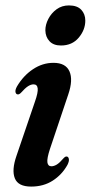

<svg xmlns="http://www.w3.org/2000/svg" viewBox="-20 -680 335 709"><path d="M205 -512Q177.5 -512 162.8 -527.8Q148 -543.5 147.5 -568Q147.5 -589 158.5 -610.2Q169.5 -631.5 189 -645.8Q208.5 -660 234.5 -660Q265 -660 280 -644Q295 -628 295 -604Q295 -570 270.8 -541Q246.5 -512 205 -512ZM164.5 -130Q153 -95 155 -80.5Q157 -66 170 -66Q179 -66 189.5 -72.2Q200 -78.5 215 -96Q221.5 -103 226.5 -102Q232.5 -101.5 234.2 -93.2Q236 -85 229 -71Q208.5 -34.5 174.5 -12.8Q140.5 9 95 9Q47 9 34.8 -21.5Q22.5 -52 41 -105L109 -304.5Q121 -338.5 119.2 -353.5Q117.5 -368.5 104 -368.5Q94.5 -368.5 83.8 -361.8Q73 -355 56.5 -336.5Q50 -330.5 45 -331.5Q39 -332 37.2 -339.8Q35.5 -347.5 42.5 -360.5Q66 -400.5 101.5 -424.2Q137 -448 177.5 -448Q222.5 -448 236.5 -416.5Q250.5 -385 232 -331Z"/></svg>

Font: Fraunces 144pt Soft SemiBold
Style: Italic
Weight: 600
Italic angle: -16°
Version: Version 1.000;[b76b70a41]